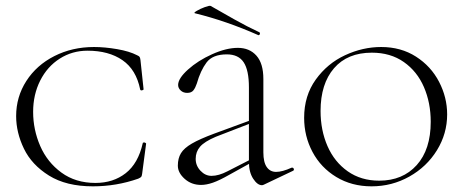

<svg xmlns="http://www.w3.org/2000/svg" viewBox="-20 -646 1636 678"><path d="M464 -451Q471 -448 473 -445Q475 -442 476 -434L487 -331Q487 -328 481.5 -327Q476 -326 475 -330Q461 -400 412.5 -433.5Q364 -467 289 -467Q235 -467 191 -439Q147 -411 122 -361.5Q97 -312 97 -251Q97 -188 122 -130.5Q147 -73 197 -36.5Q247 0 317 0Q380 0 424 -34.5Q468 -69 484 -140Q484 -143 489 -143Q491 -143 493.5 -141.5Q496 -140 496 -139L482 -33Q481 -25 479 -22Q477 -19 468 -15Q391 12 308 12Q214 12 153 -26Q92 -64 64.5 -121Q37 -178 37 -236Q37 -304 73 -360Q109 -416 172 -448Q235 -480 312 -480Q350 -480 393.5 -472.5Q437 -465 464 -451Z M905 8Q889 8 874 -15Q859 -38 859 -74V-337Q859 -398 840.5 -426Q822 -454 781 -454Q731 -454 709.5 -425.5Q688 -397 675 -351Q670 -336 663 -327Q656 -318 641 -318Q627 -318 618 -326.5Q609 -335 609 -346Q609 -369 644 -400.5Q679 -432 729 -454.5Q779 -477 820 -477Q861 -477 885.5 -449.5Q910 -422 910 -367V-108Q910 -73 922 -56Q934 -39 955 -39Q977 -39 1010 -54H1012Q1016 -54 1017.5 -49.5Q1019 -45 1015 -43L912 6Q908 8 905 8ZM608 -61Q608 -87 619 -105Q630 -123 657.5 -139Q685 -155 736 -174L864 -221L866 -211L742 -163Q702 -146 686.5 -128Q671 -110 671 -85Q671 -61 688 -43Q705 -25 727 -25Q752 -25 783 -41L873 -87L875 -76L790 -29Q755 -9 732 -1Q709 7 690 7Q656 7 632 -14.5Q608 -36 608 -61ZM669 -599Q662 -600 674.5 -607.5Q687 -615 703.5 -621Q720 -627 724 -625Q764 -602 808.5 -577Q853 -552 896 -532Q898 -531 898 -528Q898 -525 896 -523Q894 -521 892 -522Q779 -572 669 -599Z M1054 -230Q1054 -308 1095 -365Q1136 -422 1198.5 -451Q1261 -480 1326 -480Q1396 -480 1449 -446Q1502 -412 1530.5 -357Q1559 -302 1559 -242Q1559 -174 1523 -115.5Q1487 -57 1425.5 -22.5Q1364 12 1292 12Q1222 12 1167.5 -21Q1113 -54 1083.5 -109.5Q1054 -165 1054 -230ZM1501 -216Q1501 -283 1477 -338.5Q1453 -394 1406 -427Q1359 -460 1293 -460Q1207 -460 1159.5 -405Q1112 -350 1112 -254Q1112 -186 1136.5 -130Q1161 -74 1208 -41Q1255 -8 1319 -8Q1402 -8 1451.5 -63Q1501 -118 1501 -216Z"/></svg>

Font: Cormorant Unicase Light
Style: Regular
Weight: 300
Designer: Christian Thalmann (Catharsis Fonts)
Foundry: Catharsis Fonts
Version: Version 4.000